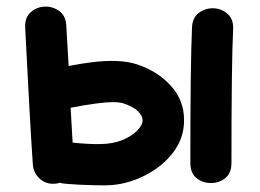

<svg xmlns="http://www.w3.org/2000/svg" viewBox="-20 -555 783 579"><path d="M145 -1Q153 -1 160 -4Q165 -2 181.5 -0.5Q198 1 219.5 2Q241 3 261 3.5Q281 4 293 4Q323 4 348.5 -1.5Q374 -7 398 -17Q461 -44 498.5 -90.5Q536 -137 535 -194Q535 -252 495.5 -296Q456 -340 393 -361Q341 -378 255 -367Q229 -364 187 -356L180 -476Q179 -507 159 -521.5Q139 -536 114.5 -535Q90 -534 72 -517.5Q54 -501 56 -470Q70 -191 79 -59Q81 -33 100 -16Q119 1 145 -1ZM199 -125 193 -230Q244 -240 271 -243Q329 -251 353 -243Q382 -233 396 -219.5Q410 -206 410 -192Q410 -178 394 -161.5Q378 -145 350 -133Q321 -121 282 -120.5Q243 -120 199 -125ZM554 -64Q554 -33 572.5 -18Q591 -3 616 -3Q641 -3 659.5 -18Q678 -33 678 -64Q678 -371 683 -465Q685 -496 667 -512.5Q649 -529 624.5 -530Q600 -531 580 -516.5Q560 -502 559 -471Q554 -363 554 -64Z"/></svg>

Font: Balsamiq Sans
Style: Bold
Weight: 700
Designer: Michael Angeles
Foundry: Balsamiq SRL
Version: Version 1.020; ttfautohint (v1.8.4.7-5d5b);gftools[0.9.26]